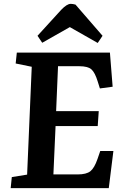

<svg xmlns="http://www.w3.org/2000/svg" viewBox="-20 -972 636 992"><path d="M509.8 -787.1 484.9 -750 340.8 -832 198.2 -751 173.8 -787.1 295.9 -920.9Q325.7 -952.1 345.2 -952.1Q356.4 -952.1 370.1 -948.2ZM144 -627 61 -644 66.9 -700.2H547.9L562 -523.9L496.1 -515.1L484.9 -550.8Q470.7 -597.2 452.4 -613.5Q434.1 -629.9 389.2 -629.9H279.8L270 -397.9H490.2L484.9 -320.8H267.1L255.9 -70.8H380.9Q426.3 -70.8 447 -87.4Q467.8 -104 483.9 -150.9L498 -191.9H565.9L542 0H35.2L41 -57.1L120.1 -69.8Z"/></svg>

Font: Literata Book
Style: Bold Italic
Weight: 700
Italic angle: -3°
Designer: Latin by Veronika Burian and Jose Scaglione. Greek by Irene Vlachou. Cyrillic by Vera Evstafieva
Foundry: TypeTogether
Version: Version 1.003;PS 001.003;hotconv 1.0.88;makeotf.lib2.5.64775